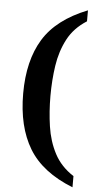

<svg xmlns="http://www.w3.org/2000/svg" viewBox="-60 -804 501 975"><g transform="rotate(5 190.0 -316.0)"><path d="M348 135Q191 73 124 -38Q57 -149 57 -318Q57 -486 124 -595.5Q191 -705 348 -767V-711Q283 -670 250.5 -608Q218 -546 207 -471.5Q196 -397 196 -318Q196 -238 207 -163Q218 -88 250.5 -26Q283 36 348 78Z"/></g></svg>

Font: Noto Serif Thai SemiBold
Style: Regular
Weight: 600
Designer: Monotype Design Team
Foundry: Monotype Imaging Inc.
Version: Version 2.001; ttfautohint (v1.8.4.7-5d5b)